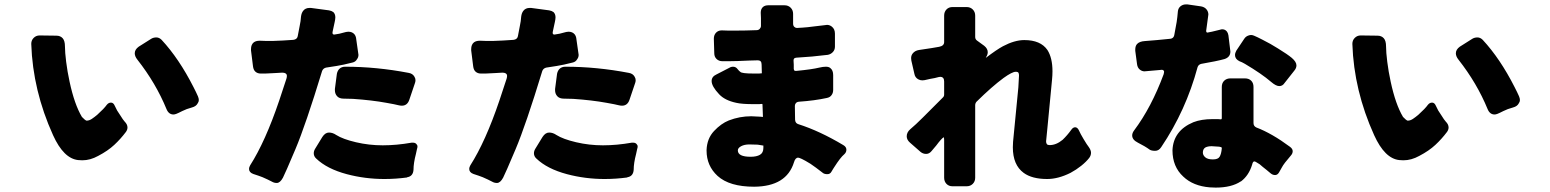

<svg xmlns="http://www.w3.org/2000/svg" viewBox="-20 -817 7040 872"><path d="M354 -89Q345 -89 335 -90Q269 -97 221 -203Q129 -406 122 -617V-618Q122 -634 133 -645Q144 -656 160 -656L236 -655Q254 -655 264.5 -643.5Q275 -632 275 -606Q275 -580 280.5 -536Q286 -492 296 -446Q318 -343 352 -286Q366 -271 373 -269Q385 -269 397 -277Q409 -285 422 -296Q453 -324 465 -341Q473 -351 484 -351Q495 -351 501 -337Q507 -324 512 -315L529 -289Q538 -274 546 -265Q559 -252 559 -238Q559 -228 552 -218Q528 -186 499 -159Q470 -132 426 -109Q390 -89 354 -89ZM667 -641Q677 -647 690 -647Q703 -647 714 -636Q793 -551 859 -421Q865 -409 870 -399Q875 -389 879 -379.5Q883 -370 883 -362.5Q883 -355 878 -348Q871 -334 852 -329Q826 -322 807.5 -312.5Q789 -303 781 -300Q773 -297 768 -297Q746 -297 736 -322Q688 -439 604 -546Q592 -561 592 -575Q592 -592 610 -605Z M1490 -668Q1490 -660 1498 -660Q1500 -660 1510 -662Q1520 -663 1537 -668Q1554 -673 1562 -673Q1580 -673 1590 -661Q1597 -652 1598 -638Q1608 -570 1608 -568Q1608 -557 1602 -549Q1595 -536 1581 -533Q1538 -522 1509 -517.5Q1480 -513 1461 -510Q1448 -507 1443 -495Q1368 -249 1321.5 -139Q1275 -29 1265 -10Q1252 14 1237 14Q1225 14 1215 8Q1208 5 1195 -2Q1170 -14 1154 -19Q1130 -27 1130 -27Q1111 -34 1111 -50Q1111 -57 1116 -66Q1185 -174 1248 -360L1281 -460Q1283 -467 1283 -472.5Q1283 -478 1280 -481Q1275 -487 1261 -487Q1255 -487 1226 -485Q1197 -483 1185 -483H1164Q1150 -483 1140.5 -491Q1131 -499 1129 -516L1120 -588Q1120 -591 1120 -594Q1120 -615 1133 -625Q1143 -632 1159 -632Q1161 -632 1163 -632Q1176 -631 1190 -631H1218L1265 -633Q1289 -634 1312 -636Q1329 -638 1332 -652L1341 -699Q1346 -722 1347 -741Q1349 -758 1357 -768Q1367 -781 1386 -781Q1389 -781 1392 -781L1474 -770Q1486 -768 1494 -762Q1503 -753 1503 -738Q1503 -732 1502 -727.5Q1501 -723 1500 -717Q1500 -716 1491 -675Q1490 -670 1490 -668ZM1501 -407Q1501 -410 1501 -413L1510 -482Q1513 -496 1521 -504Q1531 -514 1548 -514Q1690 -514 1836 -486Q1854 -483 1862 -469Q1867 -461 1867 -453Q1867 -445 1864 -438L1839 -364Q1830 -337 1805 -337Q1798 -337 1790 -339Q1775 -343 1735 -350Q1670 -362 1583 -368L1541 -369Q1521 -369 1511 -380Q1501 -391 1501 -407ZM1726 -4Q1638 -4 1555 -26Q1465 -50 1416 -97Q1405 -107 1405 -121Q1405 -131 1411 -141L1444 -195Q1457 -215 1474 -215Q1491 -215 1507 -204Q1537 -185 1596.5 -171Q1656 -157 1718.5 -157Q1781 -157 1849 -169Q1852 -169 1856 -169Q1865 -169 1870.5 -163.5Q1876 -158 1876 -152Q1876 -146 1874 -141L1869 -118Q1858 -76 1858 -46Q1856 -16 1829 -12V-11Q1777 -4 1726 -4Z M2490 -668Q2490 -660 2498 -660Q2500 -660 2510 -662Q2520 -663 2537 -668Q2554 -673 2562 -673Q2580 -673 2590 -661Q2597 -652 2598 -638Q2608 -570 2608 -568Q2608 -557 2602 -549Q2595 -536 2581 -533Q2538 -522 2509 -517.5Q2480 -513 2461 -510Q2448 -507 2443 -495Q2368 -249 2321.5 -139Q2275 -29 2265 -10Q2252 14 2237 14Q2225 14 2215 8Q2208 5 2195 -2Q2170 -14 2154 -19Q2130 -27 2130 -27Q2111 -34 2111 -50Q2111 -57 2116 -66Q2185 -174 2248 -360L2281 -460Q2283 -467 2283 -472.5Q2283 -478 2280 -481Q2275 -487 2261 -487Q2255 -487 2226 -485Q2197 -483 2185 -483H2164Q2150 -483 2140.5 -491Q2131 -499 2129 -516L2120 -588Q2120 -591 2120 -594Q2120 -615 2133 -625Q2143 -632 2159 -632Q2161 -632 2163 -632Q2176 -631 2190 -631H2218L2265 -633Q2289 -634 2312 -636Q2329 -638 2332 -652L2341 -699Q2346 -722 2347 -741Q2349 -758 2357 -768Q2367 -781 2386 -781Q2389 -781 2392 -781L2474 -770Q2486 -768 2494 -762Q2503 -753 2503 -738Q2503 -732 2502 -727.5Q2501 -723 2500 -717Q2500 -716 2491 -675Q2490 -670 2490 -668ZM2501 -407Q2501 -410 2501 -413L2510 -482Q2513 -496 2521 -504Q2531 -514 2548 -514Q2690 -514 2836 -486Q2854 -483 2862 -469Q2867 -461 2867 -453Q2867 -445 2864 -438L2839 -364Q2830 -337 2805 -337Q2798 -337 2790 -339Q2775 -343 2735 -350Q2670 -362 2583 -368L2541 -369Q2521 -369 2511 -380Q2501 -391 2501 -407ZM2726 -4Q2638 -4 2555 -26Q2465 -50 2416 -97Q2405 -107 2405 -121Q2405 -131 2411 -141L2444 -195Q2457 -215 2474 -215Q2491 -215 2507 -204Q2537 -185 2596.5 -171Q2656 -157 2718.5 -157Q2781 -157 2849 -169Q2852 -169 2856 -169Q2865 -169 2870.5 -163.5Q2876 -158 2876 -152Q2876 -146 2874 -141L2869 -118Q2858 -76 2858 -46Q2856 -16 2829 -12V-11Q2777 -4 2726 -4Z M3258 -679 3288 -678H3320Q3365 -678 3416 -680Q3425 -680 3430.5 -686Q3436 -692 3436 -699Q3436 -700 3436 -701V-735L3435 -759Q3435 -777 3446 -786Q3455 -793 3469 -793H3543Q3560 -793 3571 -782Q3582 -771 3582 -754V-710Q3582 -700 3587.5 -695Q3593 -690 3599 -690Q3600 -690 3624 -691.5Q3648 -693 3673 -696.5Q3698 -700 3707 -700.5Q3716 -701 3724 -702.5Q3732 -704 3736 -704Q3748 -704 3758 -696Q3772 -685 3772 -664V-605Q3772 -591 3763 -581Q3754 -571 3740 -568Q3668 -559 3596 -555Q3589 -554 3586.5 -551Q3584 -548 3584 -542L3585 -523V-504Q3586 -499 3587.5 -497Q3589 -495 3592 -495Q3595 -495 3597 -495Q3669 -502 3701 -510Q3718 -514 3731 -514Q3744 -514 3751 -508Q3764 -498 3764 -476V-409Q3764 -396 3758 -387Q3751 -375 3735 -372Q3680 -360 3608 -355Q3599 -354 3594.5 -348.5Q3590 -343 3590 -336L3591 -273Q3592 -257 3606 -253Q3703 -222 3810 -158Q3824 -150 3824 -137Q3824 -125 3814 -116Q3797 -102 3769 -58Q3766 -54 3763.5 -49.5Q3761 -45 3756 -37Q3750 -26 3737.5 -26Q3725 -26 3718 -31Q3682 -59 3661 -73Q3635 -89 3622 -95Q3609 -101 3605 -101Q3592 -101 3586 -80Q3552 30 3405 31Q3293 31 3239 -18Q3189 -64 3189 -133Q3189 -134 3189 -135V-136Q3191 -188 3223 -222Q3255 -256 3290 -270Q3339 -289 3392 -289Q3397 -289 3433 -287L3444 -286Q3444 -286 3445 -286Q3445 -286 3445 -286L3443 -341Q3443 -344 3442.5 -344.5Q3442 -345 3440 -345L3428 -344H3403Q3349 -344 3324 -350Q3272 -361 3246 -389Q3212 -425 3212 -449Q3212 -469 3234 -479L3298 -512Q3304 -514 3309 -514Q3322 -514 3330 -503Q3336 -495 3343 -490Q3346 -487 3360 -485Q3374 -483 3405 -483H3427L3438 -484Q3440 -484 3440 -484Q3440 -485 3440 -486L3439 -523Q3439 -533 3435 -538Q3431 -543 3420 -543Q3420 -543 3383 -542Q3322 -539 3290 -539H3261Q3245 -539 3234.5 -549Q3224 -559 3224 -575Q3222 -640 3222 -641Q3222 -658 3232 -668.5Q3242 -679 3258 -679ZM3445 -286ZM3331 -134Q3331 -105 3389 -105Q3416 -105 3431.5 -114Q3447 -123 3447 -145V-155Q3447 -156 3447 -156H3446L3421 -160Q3406 -161 3383.5 -161Q3361 -161 3346 -153Q3331 -145 3331 -134Z M4268 -447Q4268 -468 4250 -468Q4247 -468 4243 -467Q4226 -462 4206 -459L4179 -453Q4174 -452 4169 -452Q4159 -452 4150 -457Q4136 -465 4133 -481L4119 -542Q4118 -547 4118 -553Q4118 -565 4125 -574Q4135 -587 4154 -590Q4223 -600 4245.5 -604.5Q4268 -609 4268 -626V-746Q4268 -763 4278.5 -774Q4289 -785 4306 -785H4370Q4387 -785 4398 -774Q4409 -763 4409 -746V-649Q4409 -639 4417 -633L4450 -609Q4466 -596 4466 -580Q4466 -570 4460 -560L4457 -554Q4507 -592 4535 -607Q4588 -635 4632 -635Q4706 -635 4737 -590Q4760 -554 4760 -493Q4760 -475 4758 -455L4737 -236Q4731 -177 4731 -175Q4731 -167 4734.5 -162.5Q4738 -158 4747 -158Q4777 -158 4806 -182Q4827 -202 4845 -227Q4853 -239 4863 -239Q4874 -239 4881 -223Q4886 -211 4901.5 -185Q4917 -159 4925 -149Q4935 -135 4935 -123Q4935 -111 4927 -100Q4913 -82 4890.5 -64Q4868 -46 4842 -32Q4786 -4 4736 -4Q4667 -4 4629 -32Q4580 -68 4580 -148Q4580 -160 4581 -173L4605 -420Q4608 -466 4608 -474Q4608 -482 4605.5 -486.5Q4603 -491 4593 -491Q4577 -491 4538 -463Q4485 -424 4415 -355Q4409 -348 4409 -339V-10Q4409 7 4398 18Q4387 29 4370 29H4306Q4289 29 4278.5 18Q4268 7 4268 -10V-182Q4268 -189 4266 -194Q4255 -187 4232 -156L4210 -130Q4200 -118 4186 -118Q4172 -118 4161 -127L4113 -169Q4098 -182 4098 -198Q4098 -216 4114 -230Q4138 -250 4171 -283L4261 -373Q4268 -379 4268 -387Z M5458 -677Q5458 -669 5464 -669Q5465 -669 5471 -670.5Q5477 -672 5484 -673Q5492 -675 5521 -682Q5526 -684 5531 -684Q5544 -684 5552 -674Q5557 -668 5559 -657Q5568 -586 5568 -583Q5568 -558 5542 -549Q5506 -539 5436 -527Q5423 -524 5419 -512Q5366 -315 5254 -149Q5243 -132 5226.5 -132Q5210 -132 5202 -137Q5180 -153 5148 -169Q5122 -182 5122 -202Q5122 -213 5131 -225Q5209 -329 5265 -480Q5267 -487 5267 -490.5Q5267 -494 5264.5 -497Q5262 -500 5256 -500Q5254 -500 5246.5 -499Q5239 -498 5229.5 -497.5Q5220 -497 5200.5 -495Q5181 -493 5178 -493Q5166 -493 5156 -501.5Q5146 -510 5144 -526L5136 -586Q5136 -589 5136 -592Q5136 -608 5144 -617Q5155 -629 5179.5 -630.5Q5204 -632 5234.5 -635Q5265 -638 5296 -641Q5310 -643 5313 -657Q5322 -705 5324 -717Q5326 -729 5327 -739.5Q5328 -750 5329.5 -765Q5331 -780 5341.5 -788.5Q5352 -797 5366 -797Q5369 -797 5373 -797L5435 -788Q5451 -785 5459.5 -774.5Q5468 -764 5468 -751Q5468 -748 5463 -714Q5458 -679 5458 -677ZM5814 -440Q5805 -426 5790 -426Q5775 -426 5753 -445Q5710 -482 5634 -527Q5627 -531 5621 -534Q5618 -535 5609 -539Q5589 -549 5589 -567Q5589 -576 5595 -587L5631 -641Q5638 -652 5651 -656Q5656 -658 5662.5 -658Q5669 -658 5676.5 -654.5Q5684 -651 5692 -647.5Q5700 -644 5713 -637Q5751 -618 5784 -597Q5828 -570 5847 -554Q5868 -536 5868 -520Q5868 -508 5859 -497ZM5501 35Q5489 35 5476 34H5475Q5399 28 5354 -15Q5305 -60 5305 -134V-135Q5309 -224 5400 -262Q5436 -276 5487 -276Q5495 -276 5503 -276H5512L5524 -275Q5527 -275 5528 -276.5Q5529 -278 5529 -282V-422Q5529 -440 5540 -450.5Q5551 -461 5568 -461H5634Q5652 -461 5662.5 -450.5Q5673 -440 5673 -422V-258Q5673 -244 5686 -238Q5757 -211 5839 -150Q5851 -141 5851 -130.5Q5851 -120 5843 -111Q5810 -73 5802 -57L5789 -34Q5782 -22 5771 -22Q5760 -22 5750.5 -30Q5741 -38 5732 -45.5Q5723 -53 5715 -59Q5707 -65 5701 -71Q5690 -78 5683 -82L5677 -84Q5670 -84 5667 -70Q5652 -20 5616 7H5615Q5573 35 5501 35ZM5483 -153Q5465 -153 5454 -147Q5443 -140 5443 -124Q5443 -112 5454 -102.5Q5465 -93 5488.5 -93Q5512 -93 5519 -105Q5527 -118 5529 -144Q5529 -146 5528.5 -147Q5528 -148 5525 -149L5516 -151H5514Q5488 -153 5483 -153Z M6354 -89Q6345 -89 6335 -90Q6269 -97 6221 -203Q6129 -406 6122 -617V-618Q6122 -634 6133 -645Q6144 -656 6160 -656L6236 -655Q6254 -655 6264.5 -643.5Q6275 -632 6275 -606Q6275 -580 6280.5 -536Q6286 -492 6296 -446Q6318 -343 6352 -286Q6366 -271 6373 -269Q6385 -269 6397 -277Q6409 -285 6422 -296Q6453 -324 6465 -341Q6473 -351 6484 -351Q6495 -351 6501 -337Q6507 -324 6512 -315L6529 -289Q6538 -274 6546 -265Q6559 -252 6559 -238Q6559 -228 6552 -218Q6528 -186 6499 -159Q6470 -132 6426 -109Q6390 -89 6354 -89ZM6667 -641Q6677 -647 6690 -647Q6703 -647 6714 -636Q6793 -551 6859 -421Q6865 -409 6870 -399Q6875 -389 6879 -379.5Q6883 -370 6883 -362.5Q6883 -355 6878 -348Q6871 -334 6852 -329Q6826 -322 6807.5 -312.5Q6789 -303 6781 -300Q6773 -297 6768 -297Q6746 -297 6736 -322Q6688 -439 6604 -546Q6592 -561 6592 -575Q6592 -592 6610 -605Z"/></svg>

Font: Tsunagi Gothic Black
Style: Regular
Weight: 900
Designer: Yoshimichi Ohira
Foundry: Positype
Version: Version 1.001